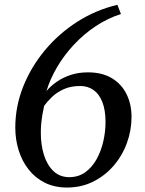

<svg xmlns="http://www.w3.org/2000/svg" viewBox="-20 -786 616 816"><path d="M265 11Q211.5 11 170.5 -9.5Q129.5 -30 101.5 -65.8Q73.5 -101.5 59.2 -147.5Q45 -193.5 45 -243.5Q45 -333 78.2 -417Q111.5 -501 170.5 -572Q229.5 -643 308.5 -693.5Q387.5 -744 479 -765.5L494 -726.5Q436.5 -708 386 -674.2Q335.5 -640.5 294 -596Q252.5 -551.5 222.8 -501Q193 -450.5 177.5 -399Q194.5 -419.5 219.8 -437.5Q245 -455.5 278.8 -467Q312.5 -478.5 354 -478.5Q414 -478.5 455.2 -453.8Q496.5 -429 517.8 -386Q539 -343 539 -289Q539 -231.5 519.2 -177.8Q499.5 -124 462.8 -81.5Q426 -39 375.8 -14Q325.5 11 265 11ZM273.5 -33Q313.5 -33 342.8 -54.2Q372 -75.5 391 -110.2Q410 -145 419.2 -186Q428.5 -227 428.5 -267Q428.5 -317.5 415.2 -351.8Q402 -386 377.8 -403.2Q353.5 -420.5 321 -420.5Q280.5 -420.5 250.5 -406.8Q220.5 -393 200.2 -373.2Q180 -353.5 167.5 -336Q163.5 -317.5 160.2 -298.5Q157 -279.5 155.2 -260.2Q153.5 -241 153.5 -221Q153.5 -170 166.8 -127.5Q180 -85 206.8 -59.2Q233.5 -33.5 273.5 -33Z"/></svg>

Font: Merriweather 48pt
Style: Italic
Weight: 400
Italic angle: -7.8°
Version: Version 2.101